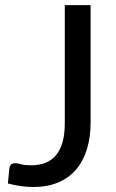

<svg xmlns="http://www.w3.org/2000/svg" viewBox="-20 -738 464 766"><path d="M341.5 -249.5Q341.5 -189.5 326.5 -141.8Q311.5 -94 282.8 -60.8Q254 -27.5 211.5 -9.8Q169 8 114 8Q64.5 8 11.5 -6L17.5 -67Q18.5 -75.5 24 -81.2Q29.5 -87 40.5 -87Q49.5 -87 64.2 -82.8Q79 -78.5 103.5 -78.5Q135.5 -78.5 160.8 -88.2Q186 -98 203.2 -118.5Q220.5 -139 229.5 -170.8Q238.5 -202.5 238.5 -247V-717.5H341.5Z"/></svg>

Font: Lato Medium
Style: Regular
Weight: 500
Designer: Lukasz Dziedzic
Foundry: tyPoland Lukasz Dziedzic
Version: Version 2.006; 2014-01-15